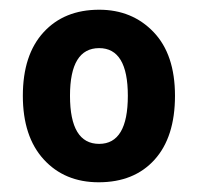

<svg xmlns="http://www.w3.org/2000/svg" viewBox="-20 -742 407 395"><path d="M340 -545Q340 -460 298 -413.5Q256 -367 183 -367Q113 -367 70 -414Q27 -461 27 -545Q27 -629 69.5 -675.5Q112 -722 184 -722Q252 -722 296 -676Q340 -630 340 -545ZM124 -545Q124 -446 184 -446Q243 -446 243 -545Q243 -643 184 -643Q124 -643 124 -545Z"/></svg>

Font: Noto Sans Devanagari UI SemiCondensed
Style: Bold
Weight: 700
Width: 4
Designer: Jelle Bosma - Monotype Design Team
Foundry: Monotype Imaging Inc.
Version: Version 2.004; ttfautohint (v1.8.4.7-5d5b)